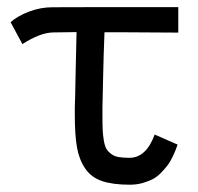

<svg xmlns="http://www.w3.org/2000/svg" viewBox="-20 -518 558 540"><path d="M273.4 -498H333Q333 -498 400.9 -498H472.7H481.4V-426.3L333 -427.2H273.9Q271.5 -370.1 270 -300.3Q268.6 -230.5 268.1 -214.8V-195.3Q268.1 -168.9 268.8 -153.1Q269.5 -137.2 272.2 -121.8Q274.9 -106.4 279.8 -98.6Q284.7 -90.8 293.5 -84.5Q302.2 -78.1 314.2 -76.2Q326.2 -74.2 344.2 -74.2Q391.1 -74.2 415 -139.6L479.5 -111.3Q475.6 -101.1 473.9 -96.2Q472.2 -91.3 465.6 -77.4Q459 -63.5 452.9 -55.2Q446.8 -46.9 435.5 -34.7Q424.3 -22.5 412.1 -15.6Q399.9 -8.8 382.6 -3.7Q365.2 1.5 345.2 1.5Q296.9 1.5 266.8 -8.8Q236.8 -19 219.7 -43.9Q202.6 -68.8 196.5 -103.5Q190.4 -138.2 190.4 -193.8V-214.8Q191.4 -238.8 192.6 -308.6Q193.8 -378.4 195.3 -427.7L129.9 -426.8Q93.3 -426.3 43 -394L9.8 -455.6Q29.3 -473.1 61.8 -485.4Q94.2 -497.6 127.4 -497.6Z"/></svg>

Font: Fantasque Sans Mono
Style: Regular
Weight: 400
Monospace: yes
Designer: Jany Belluz
Version: Version 1.8.0 ; ttfautohint (v1.8.2)